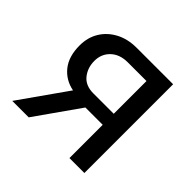

<svg xmlns="http://www.w3.org/2000/svg" viewBox="-136 -661 800 800"><g transform="rotate(45 264.0 -261.5)"><path d="M32 0 180 -210Q129 -220 98 -258.5Q67 -297 67 -362Q67 -409 89 -445Q111 -481 150.5 -502Q190 -523 243 -523H457V0H369V-196H267L129 0ZM249 -261H369V-454H259Q212 -454 184 -427.5Q156 -401 156 -360Q156 -319 179.5 -290Q203 -261 249 -261Z"/></g></svg>

Font: Raleway Medium
Style: Regular
Weight: 500
Designer: Matt McInerney, Pablo Impallari, Rodrigo Fuenzalida
Foundry: Matt McInerney, Pablo Impallari, Rodrigo Fuenzalida
Version: Version 4.026